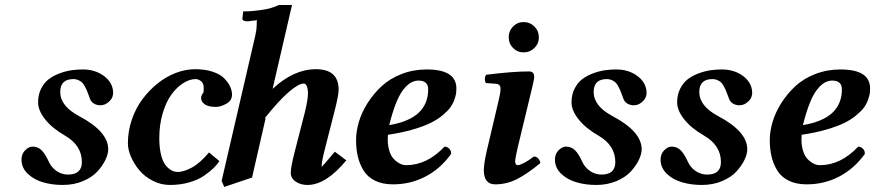

<svg xmlns="http://www.w3.org/2000/svg" viewBox="-20 -718 3455 758"><path d="M426.3 -358.9Q428.7 -336.9 416 -322.5Q403.3 -308.1 389.2 -304.2Q372.6 -299.8 357.2 -305.9Q341.8 -312 335.9 -326.2L329.6 -343.3Q324.7 -356.4 322.3 -362.3Q319.8 -368.2 314.2 -378.2Q308.6 -388.2 303.2 -393.1Q297.9 -397.9 289.1 -401.9Q280.3 -405.8 270 -405.8Q217.8 -405.8 217.8 -355Q217.8 -299.3 292 -259.8Q407.2 -198.7 407.2 -128.9Q407.2 -109.9 396.2 -86.9Q385.3 -64 364.7 -41.3Q344.2 -18.6 308.1 -3.2Q272 12.2 227.5 12.2Q186 12.2 149.9 1.7Q113.8 -8.8 89.4 -32.2Q64.9 -55.7 64.9 -87.9Q64.9 -110.4 79.3 -124.8Q93.8 -139.2 108.4 -139.2Q129.9 -139.2 144.5 -124.5Q158.7 -110.4 171.9 -81.1Q183.1 -56.2 203.9 -42.5Q224.6 -28.8 248.5 -28.8Q303.2 -28.8 303.2 -78.1Q303.2 -144.5 235.8 -183.1Q186.5 -211.4 158.4 -246.6Q130.4 -281.7 130.4 -314Q130.4 -344.2 142.3 -367.9Q154.3 -391.6 172.6 -405.5Q190.9 -419.4 215.6 -428.5Q240.2 -437.5 262.5 -440.7Q284.7 -443.8 307.1 -443.8Q354 -443.8 388.2 -419.7Q422.4 -395.5 426.3 -358.9Z M650.9 12.2Q615.2 12.2 583 -4.4Q550.8 -21 530 -45.9Q509.3 -70.8 497.1 -99.1Q484.9 -127.4 484.9 -151.9Q484.9 -200.2 500.5 -245.8Q516.1 -291.5 542.7 -326.9Q569.3 -362.3 603 -389.2Q636.7 -416 674.8 -430.4Q712.9 -444.8 750 -444.8Q789.1 -444.8 818.8 -435.1Q848.6 -425.3 864.5 -409.4Q880.4 -393.6 888.2 -377Q896 -360.4 896 -344.2Q896 -320.8 873.3 -308.3Q850.6 -295.9 833 -295.9Q802.7 -295.9 788.3 -306.2Q773.9 -316.4 773.9 -331.1Q773.9 -341.8 784.2 -354H783.2Q784.2 -355 784.2 -371.1Q784.2 -389.6 773.4 -397.7Q762.7 -405.8 752.9 -405.8Q728 -405.8 702.6 -389.4Q677.2 -373 656.2 -344Q635.3 -314.9 622.1 -270Q608.9 -225.1 608.9 -172.9Q608.9 -140.1 614 -115.2Q619.1 -90.3 627 -76.4Q634.8 -62.5 645.3 -53.7Q655.8 -44.9 664.6 -42Q673.3 -39.1 682.1 -39.1Q705.1 -39.1 737.3 -56.4Q769.5 -73.7 805.2 -116.2L846.2 -82Q837.4 -68.4 823.5 -54.7Q809.6 -41 786.1 -24.7Q762.7 -8.3 727.3 2Q691.9 12.2 650.9 12.2ZM855 -3.9 987.8 -577.1Q993.2 -601.6 993.2 -613.8Q993.2 -637.7 995.1 -638.2Q992.2 -637.7 981.4 -636.7Q971.2 -635.3 965.8 -634.8Q962.9 -633.8 958 -633.8Q937 -633.8 937 -644L939.9 -672.9Q979.5 -672.9 1027.8 -681.2Q1052.7 -685.5 1081.1 -698.2H1132.8L1056.2 -367.2Q1139.6 -444.8 1227.1 -444.8Q1316.9 -444.8 1316.9 -363.8Q1316.9 -342.8 1301.8 -283.2L1261.2 -124Q1250 -80.1 1250 -62V-59.1Q1259.3 -68.4 1301.8 -119.1L1347.2 -85Q1267.1 12.2 1193.8 12.2Q1167 12.2 1147.5 -1Q1127.9 -14.2 1127.9 -36.1Q1127.9 -58.1 1143.1 -117.2L1184.1 -276.9Q1195.8 -326.2 1195.8 -348.1Q1195.8 -367.7 1191.2 -377.9Q1186.5 -388.2 1179.2 -388.2Q1158.7 -388.2 1119.4 -354.2Q1080.1 -320.3 1024.9 -251L1028.8 -252L975.1 -17.1L865.2 20Z M1670.4 -365.2Q1670.4 -399.9 1631.8 -399.9Q1598.6 -399.9 1569.8 -360.8Q1541 -321.8 1516.6 -224.1Q1670.4 -249.5 1670.4 -365.2ZM1781.7 -369.1Q1781.7 -358.4 1780.5 -349.1Q1779.3 -339.8 1773.4 -323.5Q1767.6 -307.1 1757.3 -293.2Q1747.1 -279.3 1726.8 -262.5Q1706.5 -245.6 1679 -232.2Q1651.4 -218.8 1608.4 -206.3Q1565.4 -193.8 1511.7 -186Q1508.8 -153.3 1515.4 -128.4Q1522 -103.5 1534.2 -90.8Q1546.4 -78.1 1558.8 -72Q1571.3 -65.9 1583.5 -65.9Q1666 -65.9 1734.9 -139.2Q1745.6 -139.2 1753.9 -130.4Q1762.2 -121.6 1760.7 -109.9Q1718.3 -51.3 1659.4 -20.8Q1600.6 9.8 1531.7 9.8Q1489.7 9.8 1460.2 -4.9Q1430.7 -19.5 1415 -45.4Q1399.4 -71.3 1392.6 -100.6Q1385.7 -129.9 1385.7 -165Q1385.7 -199.7 1397 -237.3Q1408.2 -274.9 1431.6 -311.8Q1455.1 -348.6 1487.1 -378.2Q1519 -407.7 1565.4 -425.8Q1611.8 -443.8 1664.6 -443.8Q1781.7 -443.8 1781.7 -369.1Z M2005.4 -528.6Q1988.3 -545.9 1988.3 -570.8Q1988.3 -595.7 2005.4 -613.3Q2022.5 -630.9 2047.4 -630.9Q2072.3 -630.9 2089.8 -613.3Q2107.4 -595.7 2107.4 -570.8Q2107.4 -545.9 2089.8 -528.6Q2072.3 -511.2 2047.4 -511.2Q2022.5 -511.2 2005.4 -528.6ZM2068.4 -320.3 2023.4 -133.8Q2013.7 -90.3 2013.7 -82.5Q2013.7 -65.9 2024.4 -65.9Q2032.2 -65.9 2051 -75.9Q2069.8 -85.9 2087.4 -100.1Q2097.7 -100.1 2104.5 -92.8Q2111.3 -85.4 2113.3 -74.2Q2060.1 -30.3 2019.8 -10.3Q1979.5 9.8 1935.1 9.8Q1890.1 9.8 1890.1 -46.4Q1890.1 -71.3 1902.3 -125L1947.3 -315.9Q1956.1 -351.6 1956.1 -367.2Q1956.1 -385.7 1938.5 -387.2L1898.4 -390.1Q1894 -396.5 1894.3 -406.7Q1894.5 -417 1899.4 -422.9Q2004.9 -436 2068.4 -436Q2088.9 -436 2088.9 -415Q2088.9 -409.2 2086.7 -397.9Q2084.5 -386.7 2082 -377L2075.2 -348.6Z M2532.2 -358.9Q2534.7 -336.9 2522 -322.5Q2509.3 -308.1 2495.1 -304.2Q2478.5 -299.8 2463.1 -305.9Q2447.8 -312 2441.9 -326.2L2435.5 -343.3Q2430.7 -356.4 2428.2 -362.3Q2425.8 -368.2 2420.2 -378.2Q2414.6 -388.2 2409.2 -393.1Q2403.8 -397.9 2395 -401.9Q2386.2 -405.8 2376 -405.8Q2323.7 -405.8 2323.7 -355Q2323.7 -299.3 2397.9 -259.8Q2513.2 -198.7 2513.2 -128.9Q2513.2 -109.9 2502.2 -86.9Q2491.2 -64 2470.7 -41.3Q2450.2 -18.6 2414.1 -3.2Q2377.9 12.2 2333.5 12.2Q2292 12.2 2255.9 1.7Q2219.7 -8.8 2195.3 -32.2Q2170.9 -55.7 2170.9 -87.9Q2170.9 -110.4 2185.3 -124.8Q2199.7 -139.2 2214.4 -139.2Q2235.8 -139.2 2250.5 -124.5Q2264.6 -110.4 2277.8 -81.1Q2289.1 -56.2 2309.8 -42.5Q2330.6 -28.8 2354.5 -28.8Q2409.2 -28.8 2409.2 -78.1Q2409.2 -144.5 2341.8 -183.1Q2292.5 -211.4 2264.4 -246.6Q2236.3 -281.7 2236.3 -314Q2236.3 -344.2 2248.3 -367.9Q2260.3 -391.6 2278.6 -405.5Q2296.9 -419.4 2321.5 -428.5Q2346.2 -437.5 2368.4 -440.7Q2390.6 -443.8 2413.1 -443.8Q2460 -443.8 2494.1 -419.7Q2528.3 -395.5 2532.2 -358.9Z M2949.2 -358.9Q2951.7 -336.9 2939 -322.5Q2926.3 -308.1 2912.1 -304.2Q2895.5 -299.8 2880.1 -305.9Q2864.7 -312 2858.9 -326.2L2852.5 -343.3Q2847.7 -356.4 2845.2 -362.3Q2842.8 -368.2 2837.2 -378.2Q2831.5 -388.2 2826.2 -393.1Q2820.8 -397.9 2812 -401.9Q2803.2 -405.8 2793 -405.8Q2740.7 -405.8 2740.7 -355Q2740.7 -299.3 2814.9 -259.8Q2930.2 -198.7 2930.2 -128.9Q2930.2 -109.9 2919.2 -86.9Q2908.2 -64 2887.7 -41.3Q2867.2 -18.6 2831.1 -3.2Q2794.9 12.2 2750.5 12.2Q2709 12.2 2672.9 1.7Q2636.7 -8.8 2612.3 -32.2Q2587.9 -55.7 2587.9 -87.9Q2587.9 -110.4 2602.3 -124.8Q2616.7 -139.2 2631.3 -139.2Q2652.8 -139.2 2667.5 -124.5Q2681.6 -110.4 2694.8 -81.1Q2706.1 -56.2 2726.8 -42.5Q2747.6 -28.8 2771.5 -28.8Q2826.2 -28.8 2826.2 -78.1Q2826.2 -144.5 2758.8 -183.1Q2709.5 -211.4 2681.4 -246.6Q2653.3 -281.7 2653.3 -314Q2653.3 -344.2 2665.3 -367.9Q2677.2 -391.6 2695.6 -405.5Q2713.9 -419.4 2738.5 -428.5Q2763.2 -437.5 2785.4 -440.7Q2807.6 -443.8 2830.1 -443.8Q2877 -443.8 2911.1 -419.7Q2945.3 -395.5 2949.2 -358.9Z M3303.7 -365.2Q3303.7 -399.9 3265.1 -399.9Q3231.9 -399.9 3203.1 -360.8Q3174.3 -321.8 3149.9 -224.1Q3303.7 -249.5 3303.7 -365.2ZM3415 -369.1Q3415 -358.4 3413.8 -349.1Q3412.6 -339.8 3406.7 -323.5Q3400.9 -307.1 3390.6 -293.2Q3380.4 -279.3 3360.1 -262.5Q3339.8 -245.6 3312.3 -232.2Q3284.7 -218.8 3241.7 -206.3Q3198.7 -193.8 3145 -186Q3142.1 -153.3 3148.7 -128.4Q3155.3 -103.5 3167.5 -90.8Q3179.7 -78.1 3192.1 -72Q3204.6 -65.9 3216.8 -65.9Q3299.3 -65.9 3368.2 -139.2Q3378.9 -139.2 3387.2 -130.4Q3395.5 -121.6 3394 -109.9Q3351.6 -51.3 3292.7 -20.8Q3233.9 9.8 3165 9.8Q3123 9.8 3093.5 -4.9Q3064 -19.5 3048.3 -45.4Q3032.7 -71.3 3025.9 -100.6Q3019 -129.9 3019 -165Q3019 -199.7 3030.3 -237.3Q3041.5 -274.9 3064.9 -311.8Q3088.4 -348.6 3120.4 -378.2Q3152.3 -407.7 3198.7 -425.8Q3245.1 -443.8 3297.9 -443.8Q3415 -443.8 3415 -369.1Z"/></svg>

Font: Linux Libertine G
Style: Semibold Italic
Weight: 600
Italic angle: -11.5°
Designer: Philipp H. Poll
Foundry: Philipp H. Poll
Version: Version 5.1.1